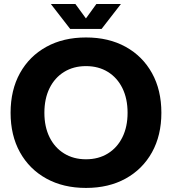

<svg xmlns="http://www.w3.org/2000/svg" viewBox="-20 -906 845 943"><path d="M402.3 17Q290.9 17 207.6 -29Q124.2 -75 78.1 -158Q32 -241 32 -352Q32 -463.7 78.1 -546.9Q124.2 -630 207.6 -676Q290.9 -722 402.3 -722Q514 -722 597.2 -676Q680.4 -630 726.5 -546.9Q772.6 -463.7 772.6 -352Q772.6 -241 726.5 -158Q680.4 -75 597.2 -29Q514 17 402.3 17ZM402.3 -123.7Q463.8 -123.7 509.9 -152.2Q556 -180.7 581.3 -232.1Q606.6 -283.4 606.6 -352Q606.6 -421.3 581.3 -472.8Q556 -524.3 509.9 -552.8Q463.8 -581.3 402.3 -581.3Q341.1 -581.3 294.9 -552.8Q248.7 -524.3 223.3 -472.8Q198 -421.3 198 -352Q198 -283.4 223.3 -232.1Q248.7 -180.7 294.9 -152.2Q341.1 -123.7 402.3 -123.7ZM324.6 -764 229.6 -886.5H350.2L430.9 -776H373.5L453.4 -886.5H574L479 -764Z"/></svg>

Font: TikTok Sans Light
Style: Regular
Weight: 300
Version: Version 4.000